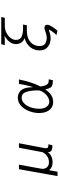

<svg xmlns="http://www.w3.org/2000/svg" viewBox="1035 -1853 930 3040"><g transform="rotate(-90 1500.0 -333.0)"><path d="M704 31Q657 31 634 14.5Q611 -2 611 -39V-42Q589 -6 545 14.5Q501 35 448 35Q408 35 376 20Q344 5 325 -21L301 112H232L341 -498H413L349 -147Q347 -131 347 -123Q347 -79 375 -51Q403 -23 451 -23Q504 -23 546.5 -50.5Q589 -78 611 -127L681 -498H752L676 -98Q673 -86 673 -71Q673 -46 687 -38.5Q701 -31 736 -31L720 30Q716 31 704 31Z M1604 -81Q1522 44 1406 44Q1347 44 1307 12.5Q1267 -19 1248.5 -70Q1230 -121 1230 -178Q1230 -253 1258.5 -331.5Q1287 -410 1342.5 -463Q1398 -516 1473 -516Q1522 -516 1561.5 -489.5Q1601 -463 1620 -412Q1638 -360 1640 -275Q1654 -315 1669 -379Q1684 -443 1692 -498H1762Q1720 -290 1651 -158Q1660 -84 1680.5 -55.5Q1701 -27 1742 -27Q1756 -27 1764 -28L1751 39Q1702 39 1675.5 31.5Q1649 24 1632 -1.5Q1615 -27 1604 -81ZM1589 -221Q1589 -255 1585 -283Q1578 -353 1555 -404Q1532 -455 1473 -455Q1426 -455 1386 -418Q1346 -381 1322 -316.5Q1298 -252 1298 -174Q1298 -103 1329.5 -60.5Q1361 -18 1409 -18Q1459 -18 1509.5 -58.5Q1560 -99 1587 -170Q1589 -208 1589 -221Z M2548 -17Q2548 -22 2541 -22Q2538 -22 2530 -20Q2469 4 2407 4Q2381 4 2339 -8Q2297 -20 2259.5 -59Q2222 -98 2222 -172Q2222 -255 2273.5 -319.5Q2325 -384 2416 -409Q2377 -421 2349.5 -457.5Q2322 -494 2322 -546Q2322 -650 2452 -725L2375 -722H2306L2320 -778H2751L2738 -722H2613Q2551 -722 2499.5 -695.5Q2448 -669 2418 -628.5Q2388 -588 2388 -548Q2388 -477 2442 -455Q2496 -433 2556 -433H2632L2620 -373H2539Q2453 -373 2397.5 -344Q2342 -315 2316.5 -270Q2291 -225 2291 -176Q2291 -103 2333 -80.5Q2375 -58 2417 -58Q2468 -58 2547 -88Q2551 -89 2559.5 -91.5Q2568 -94 2573 -94H2578Q2597 -94 2612.5 -84.5Q2628 -75 2628 -49Q2628 -23 2598.5 24.5Q2569 72 2535 112L2466 96Q2502 57 2525 23Q2548 -11 2548 -17Z"/></g></svg>

Font: LINE Seed JP_TTF Regular
Style: Regular
Weight: 400
Designer: LINE & Fontrix & Fontworks
Version: Version 1.002